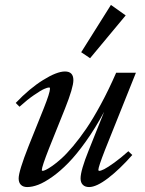

<svg xmlns="http://www.w3.org/2000/svg" viewBox="-20 -738 582 769"><path d="M340.8 -504.9 305.2 -528.8 424.3 -718.3 483.4 -676.3ZM88.9 11.2Q72.8 11.2 63.7 2.2Q54.7 -6.8 54.7 -23.4Q54.7 -52.2 94.7 -153.3L155.3 -304.2Q180.2 -366.7 180.2 -382.8Q180.2 -387.7 176.8 -387.7Q170.4 -387.7 157 -381.8Q143.6 -376 116.5 -357.4Q89.4 -338.9 58.1 -310.5L43 -325.7Q97.7 -383.3 152.6 -417.5Q207.5 -451.7 240.2 -451.7Q273.9 -451.7 273.9 -417Q273.9 -387.2 240.2 -302.7L176.3 -143.6Q147.5 -70.3 147.5 -57.1Q147.5 -53.7 151.4 -53.7Q154.8 -53.7 163.8 -57.9Q172.9 -62 189.7 -73.7Q206.5 -85.4 226.3 -103.3Q246.1 -121.1 272.5 -152.3Q298.8 -183.6 325.7 -222.9Q352.5 -262.2 384 -320.3Q415.5 -378.4 445.3 -446.8H524.4L400.4 -137.2Q374 -69.3 374 -58.1Q374 -53.7 377.9 -53.7Q383.8 -53.7 397.5 -60.5Q411.1 -67.4 437.3 -86.2Q463.4 -105 494.1 -132.3L509.8 -117.2Q459 -59.6 412.6 -24.2Q366.2 11.2 336.9 11.2Q320.8 11.2 311.8 2.2Q302.7 -6.8 302.7 -23.4Q302.7 -55.2 335.4 -136.2L397 -290Q361.8 -224.6 324.2 -171.9Q286.6 -119.1 253.9 -85.7Q221.2 -52.2 189.5 -29.8Q157.7 -7.3 133.3 2Q108.9 11.2 88.9 11.2Z"/></svg>

Font: Elstob 10pt Medium
Style: Italic
Weight: 500
Italic angle: -20°
Designer: Peter S. Baker
Version: Version 1.015